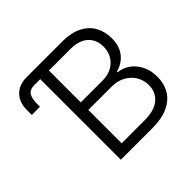

<svg xmlns="http://www.w3.org/2000/svg" viewBox="-169 -897 1086 1086"><g transform="rotate(-45 374.5 -353.5)"><path d="M107.4 -557.6V-535.2H42V-577.1Q42 -614.7 57.1 -644Q72.3 -673.3 101.6 -690.2Q130.9 -707 171.9 -707H460Q527.8 -707 575 -683.3Q622.1 -659.7 645.5 -617.7Q668.9 -575.7 668.9 -521.5Q668.9 -459 637.7 -420.2Q606.4 -381.3 555.7 -368.2V-362.3Q591.3 -359.9 624 -337.9Q656.7 -315.9 677 -276.6Q697.3 -237.3 697.3 -185.5Q697.3 -130.9 672.9 -89.1Q648.4 -47.4 597.9 -23.7Q547.4 0 472.7 0H218.8V-644.5H172.9Q134.8 -644.5 121.1 -622.6Q107.4 -600.6 107.4 -557.6ZM629.9 -186.5Q629.9 -226.1 610.4 -258.5Q590.8 -291 555.7 -310.1Q520.5 -329.1 474.6 -329.1H288.1V-62.5H471.7Q549.8 -62.5 589.8 -96.4Q629.9 -130.4 629.9 -186.5ZM602.5 -521.5Q602.5 -577.6 565.7 -611.1Q528.8 -644.5 459 -644.5H288.1V-389.6H463.9Q504.4 -389.6 535.9 -406.5Q567.4 -423.3 585 -453.4Q602.5 -483.4 602.5 -521.5Z"/></g></svg>

Font: Pretendard Light
Style: Regular
Weight: 300
Designer: Base glyphs from Inter by Rasmus Andersson; Hangeul glyphs from Noto Sans CJK(Source Han Sans) by Jang Soo-young and Kan
Foundry: Kil Hyung-jin
Version: Version 1.309